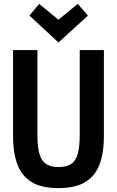

<svg xmlns="http://www.w3.org/2000/svg" viewBox="-20 -950 600 985"><path d="M279 15Q191 15 140.5 -17Q90 -49 68.5 -108.5Q47 -168 47 -247V-693H172V-257Q172 -195 182.5 -159.5Q193 -124 217 -108.5Q241 -93 280 -93Q320 -93 344 -108Q368 -123 378.5 -159.5Q389 -196 389 -257V-693H513V-247Q513 -168 491.5 -108.5Q470 -49 419 -17Q368 15 279 15ZM280 -732 131 -870 181 -930 280 -849 379 -930 431 -870Z"/></svg>

Font: Ubuntu Sans Mono SemiBold
Style: Regular
Weight: 600
Monospace: yes
Designer: Dalton Maag Ltd
Foundry: Dalton Maag Ltd
Version: Version 1.006